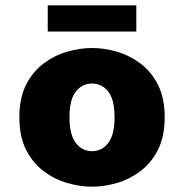

<svg xmlns="http://www.w3.org/2000/svg" viewBox="-20 -693 690 724"><path d="M327 11Q281.5 11 233.2 -3Q185 -17 144.2 -47.8Q103.5 -78.5 78.2 -128.5Q53 -178.5 53 -251Q53 -323 78.2 -373Q103.5 -423 144.2 -453.5Q185 -484 233.2 -498Q281.5 -512 327 -512Q373 -512 421 -498Q469 -484 509.8 -453.5Q550.5 -423 575.8 -373Q601 -323 601 -251Q601 -178.5 575.8 -128.5Q550.5 -78.5 509.8 -47.8Q469 -17 421 -3Q373 11 327 11ZM327 -123Q364.5 -123 388.2 -154Q412 -185 412 -251Q412 -317 388.2 -347.5Q364.5 -378 327 -378Q289.5 -378 265.8 -347.5Q242 -317 242 -251Q242 -185 265.8 -154Q289.5 -123 327 -123ZM160 -574V-673H494V-574Z"/></svg>

Font: Trispace ExtraBold
Style: Regular
Weight: 800
Designer: Tyler Finck
Foundry: Etcetera Type Company
Version: Version 1.210; ttfautohint (v1.8.3)